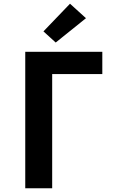

<svg xmlns="http://www.w3.org/2000/svg" viewBox="-20 -1014 640 1034"><path d="M116 0V-735H531V-615H261V0ZM280 -785 214 -845 357 -994 443 -916Z"/></svg>

Font: Iosevka Curly Heavy Extended
Style: Regular
Weight: 900
Width: 7
Monospace: yes
Designer: Belleve Invis
Foundry: Belleve Invis
Version: Version 11.1.0; ttfautohint (v1.8.3)